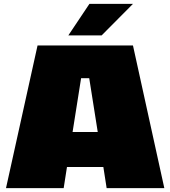

<svg xmlns="http://www.w3.org/2000/svg" viewBox="-20 -972 880 992"><path d="M333 -789 442 -952H667L505 -789ZM11 0 174 -737H667L829 0H531L514 -109H326L309 0ZM355 -290H485L441 -568H399Z"/></svg>

Font: Tomorrow ExtraBold
Style: Regular
Weight: 800
Designer: Tony de Marco, Monica Rizzolli
Foundry: Just in Type
Version: Version 2.002